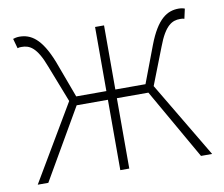

<svg xmlns="http://www.w3.org/2000/svg" viewBox="-65 -618 811 696"><g transform="rotate(-10 340.5 -270.0)"><path d="M20 0H59L209 -259H324V0H357V-259H473L621 0H662L496 -279L549 -415C577 -490 604 -502 632 -502C640 -502 641 -502 648 -500L656 -536C652 -538 642 -540 634 -540C592 -540 554 -518 519 -426L468 -291H357V-527H324V-291H213L163 -426C127 -518 89 -540 47 -540C39 -540 29 -538 24 -536L34 -500C41 -502 42 -502 49 -502C78 -502 104 -490 132 -415L185 -279Z"/></g></svg>

Font: Source Han Sans JP ExtraLight
Style: Regular
Weight: 250
Designer: Ryoko NISHIZUKA 西塚涼子 (kana, bopomofo & ideographs); Paul D. Hunt (Latin, Greek & Cyrillic); Sandoll Communications 산돌커뮤니
Foundry: Adobe
Version: Version 2.001;hotconv 1.0.107;makeotfexe 2.5.65593